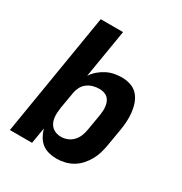

<svg xmlns="http://www.w3.org/2000/svg" viewBox="-173 -863 946 998"><g transform="rotate(30 300.0 -363.5)"><path d="M307 8Q283 8 259.5 2Q236 -4 218.5 -18Q201 -32 189.5 -52.5Q178 -73 172 -95L156 0H23L144 -735H278L230 -445Q243 -465 261.5 -481Q280 -497 301.5 -508Q323 -519 346 -523.5Q369 -528 391 -528Q419 -528 444.5 -519.5Q470 -511 487 -492Q504 -473 513 -448Q522 -423 525 -396Q528 -369 526.5 -341.5Q525 -314 520 -286L503 -186Q499 -162 492 -138Q485 -114 472.5 -91.5Q460 -69 442.5 -49.5Q425 -30 403 -17Q381 -4 356 2Q331 8 307 8ZM270 -102Q289 -102 308 -109.5Q327 -117 341 -132Q355 -147 362.5 -166Q370 -185 373 -204L390 -304Q392 -318 392.5 -331.5Q393 -345 391 -358Q389 -371 383.5 -383Q378 -395 368.5 -403Q359 -411 346 -414.5Q333 -418 319 -418Q301 -418 282.5 -413Q264 -408 248 -396Q232 -384 223 -366.5Q214 -349 211 -331L194 -231Q192 -216 191 -200.5Q190 -185 192 -170.5Q194 -156 200 -143Q206 -130 216.5 -120.5Q227 -111 241 -106.5Q255 -102 270 -102Z"/></g></svg>

Font: Iosevka SS04 XBd Ex Obl
Style: Regular
Weight: 800
Width: 7
Italic angle: -9°
Monospace: yes
Designer: Belleve Invis
Foundry: Belleve Invis
Version: Version 19.0.0; ttfautohint (v1.8.4)